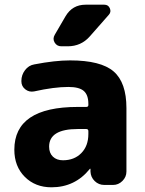

<svg xmlns="http://www.w3.org/2000/svg" viewBox="-20 -787 619 817"><path d="M311 -238Q189 -238 189 -163Q189 -136 205 -120.5Q221 -105 248 -105Q296 -105 326 -135.5Q356 -166 356 -217V-229Q356 -238 347 -238ZM199 10Q130 10 85.5 -34.5Q41 -79 41 -150Q41 -332 311 -332H347Q356 -332 356 -340V-345Q356 -383 336.5 -400Q317 -417 271 -417Q210 -417 125 -398Q104 -394 87.5 -407Q71 -420 71 -441V-443Q71 -468 86.5 -488.5Q102 -509 126 -513Q214 -530 278 -530Q409 -530 463.5 -483Q518 -436 518 -327V-57Q518 -34 501 -17Q484 0 461 0H424Q400 0 383 -16.5Q366 -33 365 -57V-68Q365 -69 364 -69Q362 -69 362 -68Q299 10 199 10ZM424 -767Q441 -767 447.5 -751.5Q454 -736 443 -724L362 -632Q325 -590 268 -590H241Q222 -590 212.5 -606Q203 -622 213 -639L259 -718Q288 -767 344 -767Z"/></svg>

Font: Rounded Mplus 1c ExtraBold
Style: Regular
Weight: 800
Version: Version 1.059.20150529